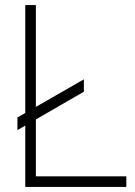

<svg xmlns="http://www.w3.org/2000/svg" viewBox="-20 -740 535 760"><path d="M49 -225V-275L312 -426V-377ZM80 0V-720H122V-42H480V0Z"/></svg>

Font: Hauora
Style: Regular
Weight: 400
Designer: Wayne Shih
Foundry: WCYS
Version: Version 1.001